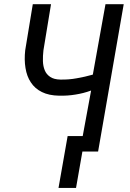

<svg xmlns="http://www.w3.org/2000/svg" viewBox="-20 -731 627 926"><path d="M576.7 -710.9H488.8L427.7 -371.1C401.9 -363.8 376 -357.9 350.1 -353.5C324.2 -348.6 297.9 -346.7 271 -347.2C250 -347.7 233.4 -352.1 221.7 -360.4C209.5 -368.7 201.2 -378.9 195.8 -392.1C190.4 -405.3 187.5 -419.9 187 -436.5C186.5 -453.1 187.5 -470.2 189.5 -488.3L226.1 -710.9H138.2L101.6 -488.8C98.1 -458 98.6 -429.2 103 -402.8C107.4 -376 115.7 -353 128.9 -333.5C141.6 -314 159.2 -298.3 182.1 -287.1C204.6 -275.9 232.4 -270 265.6 -269.5C292 -269 317.9 -270.5 343.8 -274.9C369.1 -278.8 394.5 -285.2 419.4 -294.4L378.9 -74.7H306.2L262.2 175.3H346.7L377.4 0H453.1Z"/></svg>

Font: Roboto Condensed
Style: Italic
Weight: 400
Designer: Google
Version: Version 1.000;PS 001.000;hotconv 1.0.88;makeotf.lib2.5.64775